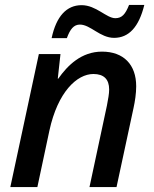

<svg xmlns="http://www.w3.org/2000/svg" viewBox="-20 -761 626 781"><path d="M190 -606H252C265 -642 280 -661 305 -661C348 -661 387 -607 444 -607C504 -607 545 -651 567 -741H505C490 -703 476 -687 449 -687C413 -687 371 -740 312 -740C251 -740 209 -695 190 -606ZM22 0H132L181 -230C215 -387 293 -460 360 -460C403 -460 424 -438 424 -397C424 -379 420 -359 415 -332L344 0H454L523 -321C529 -348 534 -381 534 -410C534 -498 483 -551 395 -551C311 -551 255 -495 217 -441H215L226 -541H138Z"/></svg>

Font: Noto Sans Medium
Style: Italic
Weight: 500
Italic angle: -12°
Designer: Monotype Design Team
Foundry: Monotype Imaging Inc.
Version: Version 2.013